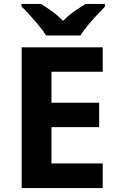

<svg xmlns="http://www.w3.org/2000/svg" viewBox="-20 -954 600 974"><path d="M501 0H90V-714H501V-590H241V-433H483V-309H241V-125H501ZM214 -774Q200 -797 177.5 -824Q155 -851 131.5 -877Q108 -903 89 -921V-934H188Q214 -918 244 -896.5Q274 -875 300 -848Q326 -875 357 -896.5Q388 -918 414 -934H513V-921Q495 -903 471 -877Q447 -851 424.5 -824Q402 -797 388 -774Z"/></svg>

Font: RS Noto Sans
Style: Bold
Weight: 700
Designer: Monotype Design Team
Foundry: Monotype Imaging Inc.
Version: Version 3.10